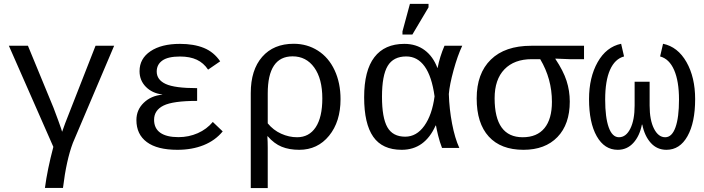

<svg xmlns="http://www.w3.org/2000/svg" viewBox="-20 -765 3641 993"><path d="M124.5 -528.3 256.8 -207.5Q263.2 -191.9 281.2 -142.1Q299.3 -92.3 301.3 -83.5Q304.2 -93.8 317.4 -128.4Q330.6 -163.1 474.1 -528.3H570.3L356.9 -25.9Q323.2 63 305.7 207H212.4Q224.6 113.3 255.9 -5.4L25.9 -528.3Z M903.3 -55.7Q956.1 -55.7 1002.7 -76.2Q1049.3 -96.7 1080.6 -134.3L1131.8 -85.4Q1092.8 -38.1 1033 -14.2Q973.1 9.8 897.5 9.8Q793 9.8 739.3 -30.3Q685.5 -70.3 685.5 -144Q685.5 -196.8 723.4 -233.4Q761.2 -270 819.3 -275.4V-276.4Q767.1 -282.7 734.4 -315.9Q701.7 -349.1 701.7 -397Q701.7 -461.9 758.3 -500Q814.9 -538.1 910.6 -538.1Q982.9 -538.1 1034.4 -517.1Q1085.9 -496.1 1118.7 -447.8L1056.2 -404.8Q1033.2 -439.5 997.8 -456.1Q962.4 -472.7 911.1 -472.7Q848.6 -472.7 819.6 -451.9Q790.5 -431.2 790.5 -395Q790.5 -352.1 837.2 -330.6Q883.8 -309.1 999.5 -309.1V-243.2Q874.5 -243.2 825.7 -219Q776.9 -194.8 776.9 -145.5Q776.9 -101.1 809.1 -78.4Q841.3 -55.7 903.3 -55.7Z M1741.2 -252Q1741.2 -135.7 1681.9 -63Q1622.6 9.8 1527.8 9.8Q1475.6 9.8 1436.8 -6.1Q1397.9 -22 1364.7 -60.1H1362.8Q1364.7 -30.8 1364.7 0V207.5H1276.9V-283.7Q1276.9 -403.3 1335.9 -470.9Q1395 -538.6 1499 -538.6Q1568.4 -538.6 1624 -503.2Q1679.7 -467.8 1710.4 -402.1Q1741.2 -336.4 1741.2 -252ZM1647 -255.9Q1647 -357.9 1605.2 -415.8Q1563.5 -473.6 1493.2 -473.6Q1364.7 -473.6 1364.7 -281.7V-127Q1393.6 -91.8 1434.1 -73.5Q1474.6 -55.2 1516.6 -55.2Q1578.6 -55.2 1612.8 -106.9Q1647 -158.7 1647 -255.9Z M2232.9 -115.7Q2176.8 9.8 2057.6 9.8Q1957.5 9.8 1910.4 -57.6Q1863.3 -125 1863.3 -261.7Q1863.3 -400.4 1916.3 -469.2Q1969.2 -538.1 2071.3 -538.1Q2132.8 -538.1 2176.5 -505.4Q2220.2 -472.7 2242.2 -413.6H2243.2Q2254.4 -471.7 2278.8 -528.3H2370.6Q2346.2 -476.6 2325.7 -401.6Q2305.2 -326.7 2301.3 -278.8Q2303.7 -200.7 2318.1 -125.5Q2332.5 -50.3 2355.5 0H2266.1Q2254.4 -29.8 2245.8 -64.7Q2237.3 -99.6 2234.9 -115.7ZM1955.6 -264.6Q1955.6 -156.2 1983.4 -107.2Q2011.2 -58.1 2075.7 -58.1Q2134.3 -58.1 2174.6 -114.5Q2214.8 -170.9 2227.5 -266.6Q2213.4 -369.6 2176.3 -421.4Q2139.2 -473.1 2081.1 -473.1Q2014.6 -473.1 1985.1 -424.1Q1955.6 -375 1955.6 -264.6ZM2061.5 -586.4V-602.5L2100.1 -745.1H2196.3V-727.1L2112.8 -586.4Z M2926.8 -239.7Q2926.8 -122.1 2863 -56.2Q2799.3 9.8 2687.5 9.8Q2570.3 9.8 2507.8 -58.8Q2445.3 -127.4 2445.3 -255.9Q2445.3 -385.3 2518.6 -456.8Q2591.8 -528.3 2727.5 -528.3H3000.5V-459H2924.8L2852.5 -461.9V-460Q2893.6 -398.4 2910.2 -346.9Q2926.8 -295.4 2926.8 -239.7ZM2834.5 -238.3Q2834.5 -357.4 2773.9 -459H2730.5Q2639.6 -459 2588.9 -406.5Q2538.1 -354 2538.1 -256.8Q2538.1 -55.2 2683.6 -55.2Q2757.3 -55.2 2795.9 -102.3Q2834.5 -149.4 2834.5 -238.3Z M3339.8 -219.2Q3339.8 -144 3362.3 -99.6Q3384.8 -55.2 3420.4 -55.2Q3455.1 -55.2 3473.4 -106.2Q3491.7 -157.2 3491.7 -250Q3491.7 -344.7 3466.6 -402.6Q3441.4 -460.4 3394 -473.1L3409.2 -538.6Q3485.4 -522.9 3530.3 -444.1Q3575.2 -365.2 3575.2 -252.4Q3575.2 -131.3 3535.6 -60.8Q3496.1 9.8 3426.8 9.8Q3377.9 9.8 3345.7 -26.1Q3313.5 -62 3301.8 -120.6H3299.8Q3288.1 -61.5 3255.6 -25.9Q3223.1 9.8 3174.8 9.8Q3106 9.8 3066.2 -60.5Q3026.4 -130.9 3026.4 -252.4Q3026.4 -364.7 3071 -443.6Q3115.7 -522.5 3192.4 -538.6L3207.5 -473.1Q3160.2 -460.4 3135 -403.8Q3109.9 -347.2 3109.9 -250Q3109.9 -157.7 3128.2 -106.4Q3146.5 -55.2 3181.2 -55.2Q3217.8 -55.2 3240 -99.9Q3262.2 -144.5 3262.2 -219.2V-342.3H3339.8Z"/></svg>

Font: Cousine
Style: Regular
Weight: 400
Monospace: yes
Designer: Steve Matteson
Foundry: Ascender Corporation
Version: Version 1.20